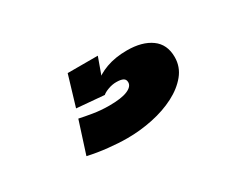

<svg xmlns="http://www.w3.org/2000/svg" viewBox="-48 -117 505 425"><g transform="rotate(-30 205.0 95.5)"><path d="M184 191Q217 191 249 184.2Q281 177.5 306.8 164.2Q332.5 151 348.2 131.8Q364 112.5 364 87.5Q364 55 341 38.5Q318 22 279.5 22Q249.5 22 226.2 30.5Q203 39 191.5 51.5L188 83Q193 78.5 203.2 74.8Q213.5 71 224 71Q235.5 71 241.2 74Q247 77 247 84.5Q247 95.5 231.5 102Q216 108.5 185 108.5Q163.5 108.5 144 105.2Q124.5 102 111 99L85 180Q109.5 185.5 135.5 188.2Q161.5 191 184 191ZM188 83 218 0H141L118 77Z"/></g></svg>

Font: Anybody UltraCondensed Thin ExtraBold
Style: Regular
Weight: 800
Version: Version 1.111